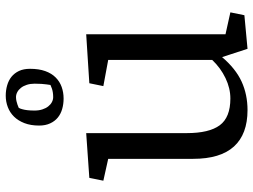

<svg xmlns="http://www.w3.org/2000/svg" viewBox="-125 -730 866 656"><g transform="rotate(-90 308.0 -402.0)"><path d="M181.2 -196.8Q181.2 -120.6 208 -84.2Q234.9 -47.9 299.3 -47.9Q334.5 -47.9 369.1 -64.5Q403.8 -81.1 431.2 -109.9V-465.3L341.8 -481.9L351.6 -529.8L519 -540.5V-64.5L593.8 -47.9L584 0L469.2 10.7L440.9 -76.2Q401.4 -29.8 357.2 -9.5Q313 10.7 259.8 10.7Q177.7 10.7 135.5 -35.6Q93.3 -82 93.3 -175.3V-465.3L18.6 -481.9L28.3 -529.8L181.2 -540.5ZM207 -701.2Q207 -730 215.3 -751.5Q223.6 -772.9 237.5 -787.1Q251.5 -801.3 270 -808.3Q288.6 -815.4 309.1 -815.4Q327.6 -815.4 344.5 -810.5Q361.3 -805.7 373.8 -795.7Q386.2 -785.6 393.6 -770Q400.9 -754.4 400.9 -732.4Q400.9 -702.1 393.1 -680.4Q385.3 -658.7 371.3 -644.8Q357.4 -630.9 338.9 -624.3Q320.3 -617.7 299.3 -617.7Q280.3 -617.7 263.4 -622.6Q246.6 -627.4 234.1 -637.7Q221.7 -647.9 214.4 -663.8Q207 -679.7 207 -701.2ZM258.3 -716.8Q258.3 -702.1 262.2 -690.2Q266.1 -678.2 272.5 -670.2Q278.8 -662.1 287.1 -657.7Q295.4 -653.3 304.2 -653.3Q312.5 -653.3 320.3 -654.5Q328.1 -655.8 333.5 -657.7Q339.8 -659.7 345.7 -662.6Q346.7 -668 347.7 -676.3Q348.6 -683.1 349.4 -693.4Q350.1 -703.6 350.1 -716.8Q350.1 -731.4 346.2 -743.4Q342.3 -755.4 335.9 -763.4Q329.6 -771.5 321.3 -775.9Q313 -780.3 304.2 -780.3Q297.4 -780.3 290.8 -778.8Q284.2 -777.3 278.8 -775.4Q272.9 -773.4 267.6 -771Q264.6 -766.1 262.7 -758.3Q260.7 -751.5 259.5 -741.2Q258.3 -731 258.3 -716.8Z"/></g></svg>

Font: Noticia Text
Style: Regular
Weight: 400
Designer: JM Sole
Foundry: JM Sole
Version: Version 1.003